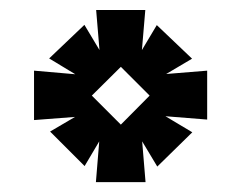

<svg xmlns="http://www.w3.org/2000/svg" viewBox="-20 -785 481 391"><path d="M182.1 -497.1 175.3 -414.1H276.4L269.5 -497.1L300.3 -445.8L371.6 -515.6L316.9 -548.3L401.9 -541.5V-641.1L318.4 -634.3L371.1 -665.5L299.3 -733.9L269 -683.1L275.9 -764.6H175.8L182.6 -683.1L151.9 -734.4L80.1 -666L133.3 -633.8L49.3 -641.1V-540.5L132.8 -546.9L82 -517.1L152.3 -446.8ZM226.1 -648.9 284.7 -590.3 226.1 -531.2 167 -590.3Z"/></svg>

Font: SG Kara Bold
Style: Regular
Weight: 400
Designer: Damoon Khanjanzadeh
Version: Version 1.000